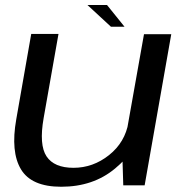

<svg xmlns="http://www.w3.org/2000/svg" viewBox="-20 -724 716 750"><path d="M461.5 0H545L649 -590.5H542.5L458 -115.5ZM208.5 -591.5H102L43.5 -258Q21 -130.5 62 -62.5Q103 5.5 219 5.5Q344 5.5 429.2 -65.5Q514.5 -136.5 528 -212L482 -246.5Q468.5 -168 406 -118.2Q343.5 -68.5 267 -68.5Q191.5 -68.5 161.8 -113.2Q132 -158 150.5 -263ZM413.5 -619.5H466.5L398 -704.5H321.5Z"/></svg>

Font: Anybody SemiExpanded
Style: Italic
Weight: 400
Width: 6
Italic angle: -10°
Version: Version 1.113;gftools[0.9.25]